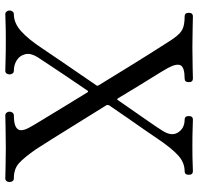

<svg xmlns="http://www.w3.org/2000/svg" viewBox="-32 -734 765 742"><g transform="rotate(90 351.0 -362.5)"><path d="M34 0Q28 0 24 -5Q20 -10 20 -16Q20 -23 24 -28Q28 -33 34 -33Q69 -33 100.5 -61.5Q132 -90 166 -142Q184 -169 223 -226Q262 -283 308 -350Q313 -355 309 -361Q275 -417 243 -468.5Q211 -520 187 -558.5Q163 -597 151 -615Q131 -648 116.5 -665Q102 -682 85.5 -687.5Q69 -693 43 -693Q29 -693 29 -709Q29 -725 43 -725Q54 -725 88.5 -724Q123 -723 161 -723Q205 -723 240.5 -724Q276 -725 283 -725Q297 -725 297 -709Q297 -693 283 -693Q240 -693 232 -677.5Q224 -662 243 -627Q253 -609 285.5 -557Q318 -505 359 -436Q364 -429 367 -436Q409 -497 442 -544Q475 -591 487 -611Q507 -645 490.5 -669Q474 -693 442 -693Q428 -693 428 -709Q428 -725 442 -725Q453 -725 475.5 -724Q498 -723 545 -723Q590 -723 610.5 -724Q631 -725 641 -725Q655 -725 655 -709Q655 -693 641 -693Q607 -693 579 -667Q551 -641 516 -589Q507 -575 485 -543.5Q463 -512 436.5 -474Q410 -436 387 -402Q384 -398 386 -391Q423 -332 457.5 -276Q492 -220 518.5 -178Q545 -136 556 -119Q588 -73 610 -53Q632 -33 669 -33Q676 -33 679.5 -28Q683 -23 683 -16Q683 -10 679.5 -5Q676 0 669 0Q659 0 624.5 -1Q590 -2 551 -2Q508 -2 470.5 -1Q433 0 425 0Q419 0 415 -5Q411 -10 411 -16Q411 -23 415 -28Q419 -33 425 -33Q467 -33 478.5 -48Q490 -63 470 -97Q465 -107 444 -141Q423 -175 394.5 -222.5Q366 -270 336 -318Q332 -322 330 -318Q300 -274 273 -234Q246 -194 227 -165Q208 -136 200 -124Q184 -98 189 -77Q194 -56 212 -44.5Q230 -33 253 -33Q260 -33 263.5 -28Q267 -23 267 -16Q267 -10 263.5 -5Q260 0 253 0Q243 0 212.5 -1Q182 -2 134 -2Q90 -2 67.5 -1Q45 0 34 0Z"/></g></svg>

Font: Zen Old Mincho
Style: Regular
Weight: 400
Designer: Yoshimichi Ohira
Foundry: Positype
Version: Version 1.001